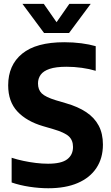

<svg xmlns="http://www.w3.org/2000/svg" viewBox="-20 -969 577 998"><path d="M231 9.5Q184 9.5 133.2 1.8Q82.5 -6 40.5 -20.5V-149Q69.5 -139.5 101.5 -132.8Q133.5 -126 166.2 -122Q199 -118 229.5 -118Q299 -118 329.2 -141Q359.5 -164 359.5 -205Q359.5 -240 337.8 -260.2Q316 -280.5 256 -298L203 -313.5Q118 -338.5 70.2 -389.8Q22.5 -441 22.5 -525.5Q22.5 -630.5 95.2 -690Q168 -749.5 314 -749.5Q360.5 -749.5 402.8 -744Q445 -738.5 477.5 -729V-601Q444.5 -611 405 -616.5Q365.5 -622 326 -622Q270.5 -622 238 -611Q205.5 -600 191.5 -580.5Q177.5 -561 177.5 -535.5Q177.5 -502.5 197 -483.5Q216.5 -464.5 270 -448L322.5 -432.5Q385.5 -414.5 428.2 -386Q471 -357.5 493 -316Q515 -274.5 515 -217.5Q515 -147 481.2 -96Q447.5 -45 384.2 -17.8Q321 9.5 231 9.5ZM209 -797.5 96.5 -949H207.5L284.5 -838.5H263.5L340.5 -949H451.5L339 -797.5Z"/></svg>

Font: Encode Sans SemiCondensed
Style: Bold
Weight: 700
Width: 4
Designer: Multiple Designers
Foundry: Impallari Type
Version: Version 3.002